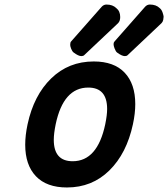

<svg xmlns="http://www.w3.org/2000/svg" viewBox="-20 -806 736 840"><path d="M223.6 -262.2Q215.3 -221.7 215.3 -194.3Q215.3 -100.6 297.9 -100.6Q406.2 -100.6 440.4 -262.2Q448.7 -302.7 448.7 -329.1Q448.7 -422.9 366.2 -422.9Q257.3 -422.9 223.6 -262.2ZM100.6 -262.2Q127.9 -389.2 204.1 -463.1Q280.3 -537.1 390.1 -537.1Q479 -537.1 525.4 -488Q571.8 -439 571.8 -350.6Q571.8 -309.6 561.5 -262.2Q534.2 -134.8 458.5 -60.3Q382.8 14.2 272.9 14.2Q184.1 14.2 137.2 -34.9Q90.3 -84 90.3 -172.9Q90.3 -213.9 100.6 -262.2ZM538.6 -564.9Q534.2 -560.5 526.4 -560.5Q513.2 -560.5 492.2 -576.2Q486.3 -580.6 481 -594.7Q472.7 -616.2 481 -624.5L615.2 -776.9Q624 -786.1 635.7 -786.1Q663.1 -786.1 678.7 -770.5Q687 -764.2 691.4 -751Q695.8 -737.8 695.8 -732.7Q695.8 -727.5 694.1 -719Q692.4 -710.4 686.5 -704.6ZM348.6 -564.9Q344.2 -560.5 335.9 -560.5Q323.2 -560.5 302.2 -576.2Q295.9 -581.1 291.5 -592.3Q287.1 -603.5 287.1 -609.4Q287.1 -620.6 291 -624.5L425.3 -776.9Q434.1 -786.1 445.8 -786.1Q473.1 -786.1 488.8 -770.5Q505.9 -757.3 505.9 -731.4Q505.9 -713.9 496.6 -704.6Z"/></svg>

Font: Tuffy
Style: BoldItalic
Weight: 700
Italic angle: -12°
Designer: Thatcher Ulrich, Karoly Barta, Michael Everson
Version: Version 001.271